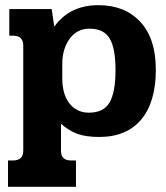

<svg xmlns="http://www.w3.org/2000/svg" viewBox="-20 -515 644 743"><path d="M11 106H30Q70 106 70 68V-339Q70 -377 30 -377H16V-480H180L190 -412Q250 -495 361 -495Q463 -495 523 -430.5Q583 -366 583 -245Q583 -120 526.5 -52.5Q470 15 364 15Q314 15 281 3.5Q248 -8 216 -36V69Q216 106 255 106H274V208H11ZM427 -244Q427 -328 404.5 -366Q382 -404 326 -404Q278 -404 249.5 -365Q221 -326 221 -267V-212Q221 -150 249 -114.5Q277 -79 324 -79Q381 -79 404 -118.5Q427 -158 427 -244Z"/></svg>

Font: Pridi SemiBold
Style: Regular
Weight: 600
Designer: Katatrad Team
Foundry: CadsonDemak
Version: Version 1.001